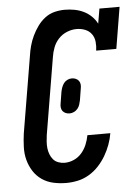

<svg xmlns="http://www.w3.org/2000/svg" viewBox="-53 -785 607 835"><g transform="rotate(-5 250.0 -367.5)"><path d="M203 8Q174 8 146.5 2Q119 -4 96.5 -19.5Q74 -35 59.5 -58Q45 -81 38 -107.5Q31 -134 32 -163.5Q33 -193 37 -222L93 -556Q96 -578 102 -600Q108 -622 118 -643Q128 -664 142 -683.5Q156 -703 175 -717.5Q194 -732 216.5 -737.5Q239 -743 261 -743Q283 -743 304 -739Q325 -735 343.5 -726Q362 -717 377 -702.5Q392 -688 401 -670L412 -735H500L470 -554H382Q385 -573 383 -592.5Q381 -612 370.5 -626.5Q360 -641 342.5 -648Q325 -655 305 -655Q284 -655 263 -646.5Q242 -638 226.5 -621.5Q211 -605 203 -584Q195 -563 192 -542L136 -207Q134 -193 133 -178.5Q132 -164 133.5 -150Q135 -136 140 -123Q145 -110 153.5 -100Q162 -90 175.5 -85Q189 -80 203 -80Q224 -80 244 -89Q264 -98 278 -114.5Q292 -131 300 -150.5Q308 -170 312 -191H412Q408 -166 399 -141.5Q390 -117 376.5 -94Q363 -71 344.5 -51Q326 -31 302.5 -17Q279 -3 253.5 2.5Q228 8 203 8ZM243 -292Q234 -292 226 -295.5Q218 -299 213 -305.5Q208 -312 207 -321Q206 -330 208 -339L216 -389Q218 -399 221.5 -408.5Q225 -418 231 -426Q237 -434 246.5 -438.5Q256 -443 266 -443Q275 -443 283 -439.5Q291 -436 296 -429.5Q301 -423 302 -414Q303 -405 301 -396L293 -346Q291 -336 288 -326.5Q285 -317 278.5 -309Q272 -301 262.5 -296.5Q253 -292 243 -292Z"/></g></svg>

Font: Iosevka Slab Semibold Oblique
Style: Regular
Weight: 600
Italic angle: -9°
Monospace: yes
Designer: Belleve Invis
Foundry: Belleve Invis
Version: Version 11.1.1; ttfautohint (v1.8.3)